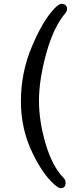

<svg xmlns="http://www.w3.org/2000/svg" viewBox="-20 -821 390 1010"><path d="M325 140Q325 169 299 169Q287 169 261 145Q203 91 153 -12Q90 -139 90 -288.5Q90 -438 146.5 -573Q203 -708 263 -773Q290 -801 303.5 -801Q317 -801 325 -793.5Q333 -786 333 -774.5Q333 -763 325 -753Q262 -680 223.5 -540.5Q185 -401 185 -291.5Q185 -182 220.5 -63Q256 56 314 114Q325 125 325 140Z"/></svg>

Font: LXGW ZhenKai
Style: Regular
Weight: 400
Designer: LXGW / Fontworks Inc.
Foundry: LXGW / Fontworks Inc.
Version: Version 0.800;June 8, 2025